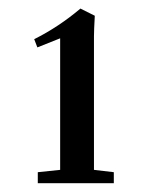

<svg xmlns="http://www.w3.org/2000/svg" viewBox="-20 -677 344 444"><path d="M67.4 -253.4V-278.8L119.1 -284.2V-588.4L66.4 -567.4L59.1 -586.4Q115.7 -614.7 166 -657.2L199.2 -640.6Q197.3 -606.4 197.3 -593.3V-284.2L243.2 -278.8V-253.4Z"/></svg>

Font: Elstob 8pt SemiBold
Style: Regular
Weight: 600
Designer: Peter S. Baker
Version: Version 1.015